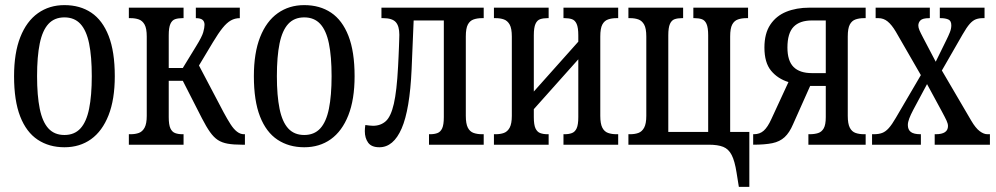

<svg xmlns="http://www.w3.org/2000/svg" viewBox="-20 -566 3897 751"><path d="M232 10Q172 10 127.5 -19.5Q83 -49 59 -110.5Q35 -172 35 -268Q35 -359 59.5 -421Q84 -483 128.5 -514.5Q173 -546 232 -546Q293 -546 337 -516.5Q381 -487 405 -425.5Q429 -364 429 -268Q429 -177 404.5 -115Q380 -53 336 -21.5Q292 10 232 10ZM232 -38Q271 -38 294.5 -63.5Q318 -89 328.5 -140.5Q339 -192 339 -268Q339 -345 328.5 -396Q318 -447 294.5 -472.5Q271 -498 232 -498Q193 -498 169.5 -472.5Q146 -447 135.5 -396Q125 -345 125 -268Q125 -192 135.5 -140.5Q146 -89 169.5 -63.5Q193 -38 232 -38Z M484 0V-41H491Q509 -41 523 -46Q537 -51 545.5 -66.5Q554 -82 554 -113V-423Q554 -455 545.5 -470Q537 -485 523 -490Q509 -495 491 -495H484V-536H698V-495H693Q677 -495 665 -491Q653 -487 646.5 -472.5Q640 -458 640 -428V-300H695L747 -385Q770 -422 775 -440Q780 -458 780 -469Q780 -482 772 -488.5Q764 -495 746 -495V-536H918V-495Q899 -495 883 -486Q867 -477 850.5 -456.5Q834 -436 813 -401L744 -286L745 -335L855 -126Q869 -100 881.5 -80.5Q894 -61 907 -51Q920 -41 934 -41H938V0H926Q893 0 870.5 -4Q848 -8 832 -18.5Q816 -29 801.5 -49.5Q787 -70 770 -103L695 -250H640V-108Q640 -78 646.5 -64Q653 -50 665 -45.5Q677 -41 693 -41H698V0Z M1170 10Q1110 10 1065.5 -19.5Q1021 -49 997 -110.5Q973 -172 973 -268Q973 -359 997.5 -421Q1022 -483 1066.5 -514.5Q1111 -546 1170 -546Q1231 -546 1275 -516.5Q1319 -487 1343 -425.5Q1367 -364 1367 -268Q1367 -177 1342.5 -115Q1318 -53 1274 -21.5Q1230 10 1170 10ZM1170 -38Q1209 -38 1232.5 -63.5Q1256 -89 1266.5 -140.5Q1277 -192 1277 -268Q1277 -345 1266.5 -396Q1256 -447 1232.5 -472.5Q1209 -498 1170 -498Q1131 -498 1107.5 -472.5Q1084 -447 1073.5 -396Q1063 -345 1063 -268Q1063 -192 1073.5 -140.5Q1084 -89 1107.5 -63.5Q1131 -38 1170 -38Z M1464 10Q1433 10 1420 -8Q1407 -26 1407 -53Q1407 -59 1407.5 -65Q1408 -71 1409 -77Q1417 -76 1424.5 -75Q1432 -74 1439 -74Q1469 -74 1489 -92Q1509 -110 1520.5 -160Q1532 -210 1537 -305Q1538 -326 1539 -345.5Q1540 -365 1540.5 -381.5Q1541 -398 1541.5 -410.5Q1542 -423 1542 -430Q1542 -464 1528 -479.5Q1514 -495 1479 -495H1472V-536H1872V-495H1865Q1847 -495 1832.5 -490Q1818 -485 1810 -470Q1802 -455 1802 -423V-113Q1802 -82 1810 -66.5Q1818 -51 1832.5 -46Q1847 -41 1865 -41H1872V0H1658V-41H1663Q1679 -41 1691 -45.5Q1703 -50 1709.5 -64Q1716 -78 1716 -108V-486H1598L1590 -295Q1583 -137 1551 -63.5Q1519 10 1464 10Z M1912 0V-41H1919Q1937 -41 1951 -46Q1965 -51 1973.5 -66.5Q1982 -82 1982 -113V-423Q1982 -455 1973.5 -470Q1965 -485 1951 -490Q1937 -495 1919 -495H1912V-536H2126V-495H2121Q2105 -495 2093 -491Q2081 -487 2074.5 -472.5Q2068 -458 2068 -428V-208L2242 -403V-428Q2242 -458 2235.5 -472.5Q2229 -487 2217 -491Q2205 -495 2189 -495H2184V-536H2398V-495H2391Q2373 -495 2358.5 -490Q2344 -485 2336 -470Q2328 -455 2328 -423V-113Q2328 -82 2336 -66.5Q2344 -51 2358.5 -46Q2373 -41 2391 -41H2398V0H2184V-41H2189Q2205 -41 2217 -45.5Q2229 -50 2235.5 -64Q2242 -78 2242 -108V-334L2068 -139V-108Q2068 -78 2074.5 -64Q2081 -50 2093 -45.5Q2105 -41 2121 -41H2126V0Z M2870 165 2861 109Q2854 64 2842 40.5Q2830 17 2809 8.5Q2788 0 2752 0H2438V-41H2445Q2463 -41 2477 -46Q2491 -51 2499.5 -66.5Q2508 -82 2508 -113V-423Q2508 -455 2499.5 -470Q2491 -485 2477 -490Q2463 -495 2445 -495H2438V-536H2652V-495H2647Q2631 -495 2619 -491Q2607 -487 2600.5 -472.5Q2594 -458 2594 -428V-50H2750V-428Q2750 -458 2743.5 -472.5Q2737 -487 2725 -491Q2713 -495 2697 -495H2692V-536H2906V-495H2899Q2881 -495 2866.5 -490Q2852 -485 2844 -470Q2836 -455 2836 -423V-50H2911V165Z M2926 0V-41H2929Q2952 -41 2967.5 -55Q2983 -69 2997 -100L3064 -245Q3022 -258 2996 -289.5Q2970 -321 2970 -380Q2970 -435 2993 -469.5Q3016 -504 3055.5 -520Q3095 -536 3146 -536H3366V-495H3359Q3341 -495 3326.5 -490Q3312 -485 3304 -470Q3296 -455 3296 -423V-113Q3296 -82 3304 -66.5Q3312 -51 3326.5 -46Q3341 -41 3359 -41H3366V0H3142V-41H3147Q3166 -41 3180 -45.5Q3194 -50 3202 -64Q3210 -78 3210 -108V-230H3119L3161 -257L3082 -80Q3068 -47 3049 -29.5Q3030 -12 3001 -6Q2972 0 2926 0ZM3156 -280H3210V-486H3156Q3108 -486 3084 -461Q3060 -436 3060 -380Q3060 -328 3084 -304Q3108 -280 3156 -280Z M3391 0V-41H3398Q3417 -41 3430.5 -46Q3444 -51 3456.5 -65Q3469 -79 3484 -105L3597 -298V-246L3484 -442Q3468 -469 3452 -482Q3436 -495 3416 -495H3405V-536H3617V-495H3615Q3589 -495 3580.5 -486.5Q3572 -478 3572 -466Q3572 -458 3576.5 -447.5Q3581 -437 3590 -420L3654 -298H3627L3681 -408Q3690 -426 3695.5 -440Q3701 -454 3701 -467Q3701 -485 3689 -490Q3677 -495 3660 -495H3656V-536H3831V-495H3824Q3809 -495 3797 -490.5Q3785 -486 3773 -472.5Q3761 -459 3745 -431L3649 -264V-316L3779 -94Q3796 -65 3812 -53Q3828 -41 3842 -41H3852V0H3636V-41H3640Q3664 -41 3676 -49Q3688 -57 3688 -73Q3688 -82 3682.5 -94Q3677 -106 3663 -132L3592 -263H3620L3552 -136Q3542 -117 3536.5 -102.5Q3531 -88 3531 -77Q3531 -59 3542.5 -50Q3554 -41 3580 -41H3582V0Z"/></svg>

Font: Noto Serif ExtraCondensed
Style: Regular
Weight: 400
Width: 2
Designer: Monotype Design Team
Foundry: Monotype Imaging Inc.
Version: Version 2.013